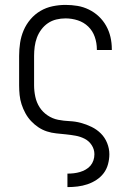

<svg xmlns="http://www.w3.org/2000/svg" viewBox="-20 -548 540 783"><path d="M255 215V160H256Q269 160 281.5 158.5Q294 157 306 153.5Q318 150 329.5 143.5Q341 137 349 127.5Q357 118 361 106Q365 94 365 81Q365 61 354 44Q343 27 325.5 18Q308 9 288.5 5.5Q269 2 249.5 0Q230 -2 210 -4Q190 -6 171.5 -12Q153 -18 136.5 -29Q120 -40 106.5 -54.5Q93 -69 83.5 -86.5Q74 -104 68 -122.5Q62 -141 60 -160.5Q58 -180 58 -200V-320Q58 -347 62 -373.5Q66 -400 76.5 -424.5Q87 -449 104.5 -469.5Q122 -490 145 -503.5Q168 -517 194.5 -522.5Q221 -528 247 -528Q272 -528 296 -524Q320 -520 342.5 -509Q365 -498 383 -481Q401 -464 413 -442.5Q425 -421 430.5 -397Q436 -373 436 -348V-344H375V-347Q375 -373 366.5 -397.5Q358 -422 340 -439.5Q322 -457 297.5 -465Q273 -473 247 -473Q228 -473 209.5 -468.5Q191 -464 175.5 -453.5Q160 -443 148.5 -427.5Q137 -412 130.5 -394.5Q124 -377 121.5 -358Q119 -339 119 -320V-200Q119 -177 124 -153.5Q129 -130 141.5 -110.5Q154 -91 174 -77.5Q194 -64 217 -59.5Q240 -55 263.5 -54Q287 -53 309.5 -47Q332 -41 353.5 -30.5Q375 -20 391.5 -3.5Q408 13 417 35.5Q426 58 426 81Q426 101 420.5 121.5Q415 142 403 158Q391 174 373.5 185.5Q356 197 336.5 203.5Q317 210 296.5 212.5Q276 215 256 215Z"/></svg>

Font: Iosevka Term Curly Light
Style: Regular
Weight: 300
Designer: Belleve Invis
Foundry: Belleve Invis
Version: Version 32.3.0